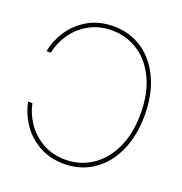

<svg xmlns="http://www.w3.org/2000/svg" viewBox="-133 -851 926 975"><g transform="rotate(20 330.0 -363.5)"><path d="M619.1 -364.3Q619.1 -253.9 581.1 -169.4Q543 -85 474.6 -38.6Q406.2 7.8 317.4 7.8Q237.3 7.8 177.5 -27.8Q117.7 -63.5 83.3 -117.4Q48.8 -171.4 39.1 -227.5H62Q72.3 -174.3 105 -125.7Q137.7 -77.1 191.9 -45.9Q246.1 -14.6 317.4 -14.6Q393.6 -14.6 457.3 -55.7Q521 -96.7 558.8 -175.8Q596.7 -254.9 596.7 -364.3Q596.7 -474.6 558.8 -553.5Q521 -632.3 457.3 -672.6Q393.6 -712.9 317.4 -712.9Q246.1 -712.9 191.9 -681.6Q137.7 -650.4 105 -601.6Q72.3 -552.7 62 -500H39.1Q48.8 -555.7 83.3 -609.9Q117.7 -664.1 177.5 -699.7Q237.3 -735.4 317.4 -735.4Q406.2 -735.4 474.6 -689Q543 -642.6 581.1 -558.3Q619.1 -474.1 619.1 -364.3Z"/></g></svg>

Font: Intratopia Thin
Style: Regular
Weight: 100
Designer: Rasmus Andersson
Foundry: rsms
Version: Version 3.000;Glyphs 3.2.3 (3260)